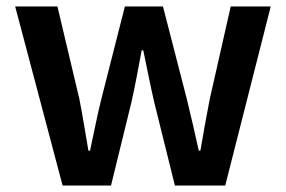

<svg xmlns="http://www.w3.org/2000/svg" viewBox="-20 -575 886 595"><path d="M174 0 27 -555H158L226 -268Q234 -227 240.5 -188Q247 -149 254 -108H259Q268 -149 276 -188.5Q284 -228 294 -268L367 -555H485L559 -268Q569 -227 578 -188Q587 -149 596 -108H601Q608 -149 615 -188Q622 -227 630 -268L695 -555H819L678 0H522L458 -258Q449 -297 441 -336.5Q433 -376 424 -419H419Q411 -376 403.5 -336.5Q396 -297 387 -257L324 0Z"/></svg>

Font: Noto Sans JP SemiBold
Style: Regular
Weight: 600
Designer: Ryoko NISHIZUKA  (kana, bopomofo & ideographs); Paul D. Hunt (Latin, Greek & Cyrillic); Sandoll Communications , Soo-you
Foundry: Adobe
Version: Version 2.004-H2;hotconv 1.0.118;makeotfexe 2.5.65603